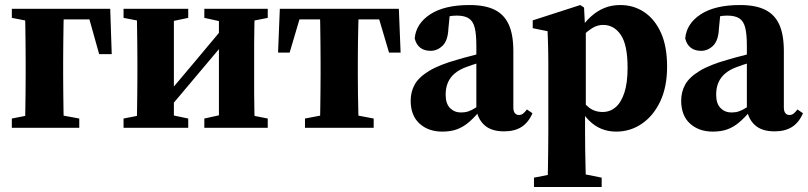

<svg xmlns="http://www.w3.org/2000/svg" viewBox="-20 -508 3211 763"><path d="M78 0Q80 -24 80.5 -60.5Q81 -97 81.5 -137Q82 -177 82 -209V-264Q82 -296 81.5 -336Q81 -376 80.5 -413Q80 -450 78 -473H235Q233 -450 232.5 -413Q232 -376 231.5 -336Q231 -296 231 -264V-209Q231 -177 231.5 -137Q232 -97 232.5 -60.5Q233 -24 235 0ZM135 -431V-473H418L424 -293H374L325 -468L379 -431ZM27 0V-37L119 -55H197L295 -37V0ZM27 -437V-473H170V-419H120Z M471 0V-37L563 -55H642L728 -37V0ZM792 0V-37L874 -55H953L1044 -37V0ZM522 0Q524 -24 524.5 -60.5Q525 -97 525.5 -137Q526 -177 526 -209V-264Q526 -296 525.5 -336Q525 -376 524.5 -413Q524 -450 522 -473H671V0ZM633 -55 598 -100H617L751 -259L884 -418L915 -371H899L766 -213ZM850 0V-473H994Q992 -450 991 -413Q990 -376 990 -336Q990 -296 990 -264V-209Q990 -177 990 -137Q990 -97 991 -60.5Q992 -24 994 0ZM471 -437V-473H728V-437L642 -419H564ZM792 -437V-473H1044V-437L953 -419H874Z M1085 -299 1092 -473H1565L1572 -299H1526L1476 -468L1526 -431H1130L1181 -468L1131 -299ZM1192 0V-37L1287 -55H1370L1465 -37V0ZM1250 0Q1252 -24 1252.5 -60.5Q1253 -97 1253.5 -137Q1254 -177 1254 -209V-264Q1254 -296 1253.5 -336Q1253 -376 1252.5 -413Q1252 -450 1250 -473H1406Q1405 -450 1404 -413Q1403 -376 1402.5 -336Q1402 -296 1402 -264V-209Q1402 -177 1402.5 -137Q1403 -97 1404 -60.5Q1405 -24 1406 0Z M1738 15Q1682 15 1647 -17Q1612 -49 1612 -108Q1612 -143 1628 -172Q1644 -201 1685 -226Q1726 -251 1798 -271Q1821 -278 1847 -284.5Q1873 -291 1900 -298.5Q1927 -306 1953 -313V-280Q1918 -269 1886.5 -259.5Q1855 -250 1834 -242Q1806 -232 1787.5 -216.5Q1769 -201 1760 -180Q1751 -159 1751 -132Q1751 -96 1768.5 -78.5Q1786 -61 1812 -61Q1828 -61 1841.5 -65.5Q1855 -70 1872 -81Q1889 -92 1913 -112L1922 -65H1885Q1862 -38 1841 -20.5Q1820 -3 1795.5 6Q1771 15 1738 15ZM1983 14Q1933 14 1906 -10Q1879 -34 1873 -74V-78V-326Q1873 -372 1866.5 -398Q1860 -424 1843 -435Q1826 -446 1795 -446Q1778 -446 1759.5 -442.5Q1741 -439 1716 -432L1769 -466L1762 -395Q1760 -347 1739 -326.5Q1718 -306 1691 -306Q1666 -306 1650 -318.5Q1634 -331 1628 -355Q1633 -414 1689.5 -451Q1746 -488 1846 -488Q1908 -488 1946 -469Q1984 -450 2002 -410Q2020 -370 2020 -305V-81Q2020 -66 2026 -58.5Q2032 -51 2042 -51Q2051 -51 2058 -56Q2065 -61 2074 -73L2096 -58Q2080 -21 2052.5 -3.5Q2025 14 1983 14Z M2102 235V198L2194 180H2281L2371 198V235ZM2155 235Q2157 198 2157.5 160Q2158 122 2158.5 85.5Q2159 49 2159 16V-257Q2159 -286 2158.5 -306.5Q2158 -327 2157.5 -345.5Q2157 -364 2156 -384L2097 -396V-427L2286 -488L2301 -478L2305 -399L2308 -388V-82L2305 -73V16Q2305 48 2305.5 84.5Q2306 121 2307 159.5Q2308 198 2309 235ZM2429 15Q2397 15 2370 4Q2343 -7 2320.5 -29.5Q2298 -52 2279 -87H2260L2268 -137Q2296 -101 2319 -82Q2342 -63 2375 -63Q2404 -63 2426 -81.5Q2448 -100 2461 -139Q2474 -178 2474 -239Q2474 -330 2447 -369.5Q2420 -409 2377 -409Q2354 -409 2334 -396.5Q2314 -384 2296.5 -366.5Q2279 -349 2264 -331L2256 -384H2280Q2302 -418 2327 -441Q2352 -464 2381 -476Q2410 -488 2445 -488Q2498 -488 2540 -460Q2582 -432 2606.5 -378Q2631 -324 2631 -243Q2631 -163 2604 -105.5Q2577 -48 2531 -16.5Q2485 15 2429 15Z M2813 15Q2757 15 2722 -17Q2687 -49 2687 -108Q2687 -143 2703 -172Q2719 -201 2760 -226Q2801 -251 2873 -271Q2896 -278 2922 -284.5Q2948 -291 2975 -298.5Q3002 -306 3028 -313V-280Q2993 -269 2961.5 -259.5Q2930 -250 2909 -242Q2881 -232 2862.5 -216.5Q2844 -201 2835 -180Q2826 -159 2826 -132Q2826 -96 2843.5 -78.5Q2861 -61 2887 -61Q2903 -61 2916.5 -65.5Q2930 -70 2947 -81Q2964 -92 2988 -112L2997 -65H2960Q2937 -38 2916 -20.5Q2895 -3 2870.5 6Q2846 15 2813 15ZM3058 14Q3008 14 2981 -10Q2954 -34 2948 -74V-78V-326Q2948 -372 2941.5 -398Q2935 -424 2918 -435Q2901 -446 2870 -446Q2853 -446 2834.5 -442.5Q2816 -439 2791 -432L2844 -466L2837 -395Q2835 -347 2814 -326.5Q2793 -306 2766 -306Q2741 -306 2725 -318.5Q2709 -331 2703 -355Q2708 -414 2764.5 -451Q2821 -488 2921 -488Q2983 -488 3021 -469Q3059 -450 3077 -410Q3095 -370 3095 -305V-81Q3095 -66 3101 -58.5Q3107 -51 3117 -51Q3126 -51 3133 -56Q3140 -61 3149 -73L3171 -58Q3155 -21 3127.5 -3.5Q3100 14 3058 14Z"/></svg>

Font: Source Serif 4 36pt
Style: Bold
Weight: 700
Designer: Frank Grießhammer
Foundry: Adobe Systems Incorporated
Version: Version 4.004;hotconv 1.0.116;makeotfexe 2.5.65601